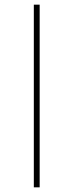

<svg xmlns="http://www.w3.org/2000/svg" viewBox="-20 -655 316 823"><path d="M125 148V-635H150V148Z"/></svg>

Font: BhuTuka Expanded One
Style: Regular
Weight: 400
Designer: Erin McLaughlin
Version: Version 1.000; ttfautohint (v1.8.3)